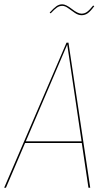

<svg xmlns="http://www.w3.org/2000/svg" viewBox="-23 -881 512 901"><path d="M269.5 -853.5Q255.9 -853.5 244.4 -845.7Q232.9 -837.9 214.8 -818.4L210 -821.8Q229 -842.8 241.7 -851.8Q254.4 -860.8 269.5 -860.8Q286.1 -860.8 314.2 -838.9Q342.3 -816.9 359.4 -816.9Q374 -816.9 385.7 -825.4Q397.5 -834 414.1 -855L419.4 -852.1Q402.3 -828.6 389.2 -819.1Q376 -809.6 359.9 -809.6Q344.2 -809.6 328.1 -820.6Q312 -831.5 297.1 -842.5Q282.2 -853.5 269.5 -853.5ZM289.1 -680.7H298.3L400.4 0H392.1L360.8 -210H94.7L4.9 0H-3.4ZM98.1 -217.8H359.9L292.5 -671.9Z"/></svg>

Font: Fira Sans Compressed Eight
Style: Italic
Weight: 100
Width: 3
Italic angle: -8°
Designer: Carrois Corporate & Edenspiekermann AG
Foundry: Carrois Corporate GbR & Edenspiekermann AG
Version: Version 4.203;PS 004.203;hotconv 1.0.88;makeotf.lib2.5.64775